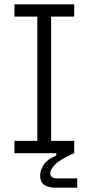

<svg xmlns="http://www.w3.org/2000/svg" viewBox="-20 -710 412 890"><path d="M47 0V-57H153V-633H47V-690H324V-633H217V-57H324V0ZM237 160Q166 160 166 104Q166 78 183.5 52.5Q201 27 241 11V-13L324 0Q260 28 236.5 51.5Q213 75 213 92Q213 117 244 117H338V160Z"/></svg>

Font: Mozilla Text ExtraLight
Style: Regular
Weight: 200
Designer: Studio DRAMA
Foundry: Studio DRAMA
Version: Version 1.000